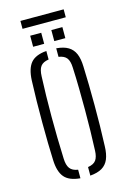

<svg xmlns="http://www.w3.org/2000/svg" viewBox="-119 -828 590 890"><g transform="rotate(-15 176.0 -383.0)"><path d="M52 -108.5Q50.5 -144 49.5 -190.8Q48.5 -237.5 48.5 -289.5Q48.5 -341.5 49.2 -393.2Q50 -445 52 -491Q54.5 -547 77 -574Q99.5 -601 152.5 -605.5V-564.5Q125 -560.5 113.5 -545Q102 -529.5 101 -497Q99 -453 98 -404.5Q97 -356 97 -305.2Q97 -254.5 98 -203.2Q99 -152 101 -102.5Q102 -71 113.8 -55.2Q125.5 -39.5 152.5 -35.5V5.5Q99.5 1 76.8 -26Q54 -53 52 -108.5ZM200 5.5V-35.5Q228 -40 239 -55.5Q250 -71 251 -100.5Q253 -146.5 254 -195.5Q255 -244.5 255 -295.5Q255 -346.5 254.2 -397.8Q253.5 -449 251 -499.5Q250 -530.5 238.5 -545.5Q227 -560.5 200 -564.5V-605.5Q236 -602.5 257.2 -589.5Q278.5 -576.5 288.8 -552.5Q299 -528.5 300 -491Q301.5 -450.5 302.5 -403Q303.5 -355.5 303.5 -305.2Q303.5 -255 302.8 -205Q302 -155 300 -108.5Q299 -71.5 288.8 -47.2Q278.5 -23 257 -10.2Q235.5 2.5 200 5.5ZM200 -640V-693H253V-640ZM98.5 -640V-693H151.5V-640ZM72.5 -771H280V-733H72.5Z"/></g></svg>

Font: Big Shoulders Stencil Text Thin ExtraLight
Style: Regular
Weight: 250
Version: Version 2.001